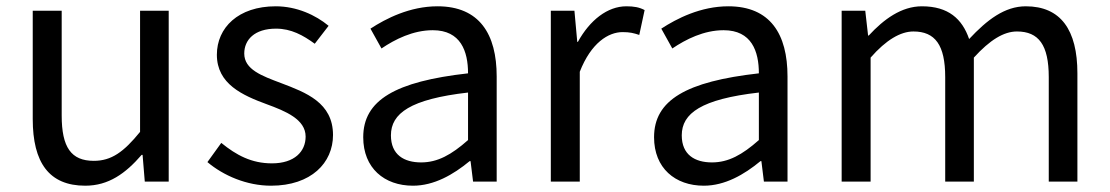

<svg xmlns="http://www.w3.org/2000/svg" viewBox="-20 -577 3528 610"><path d="M251 13C325 13 379 -26 430 -85H433L440 0H516V-543H425V-158C373 -94 334 -66 278 -66C206 -66 176 -109 176 -210V-543H84V-199C84 -60 136 13 251 13Z M841 13C969 13 1038 -60 1038 -148C1038 -251 952 -283 873 -313C812 -336 756 -356 756 -407C756 -450 788 -486 857 -486C905 -486 943 -465 980 -438L1024 -495C983 -529 923 -557 856 -557C737 -557 669 -489 669 -403C669 -310 751 -274 827 -246C887 -224 951 -198 951 -143C951 -96 916 -58 844 -58C779 -58 731 -84 683 -123L639 -62C690 -19 764 13 841 13Z M1292 13C1359 13 1420 -22 1472 -65H1475L1483 0H1558V-334C1558 -469 1503 -557 1370 -557C1282 -557 1206 -518 1157 -486L1192 -423C1235 -452 1292 -481 1355 -481C1444 -481 1467 -414 1467 -344C1236 -318 1134 -259 1134 -141C1134 -43 1201 13 1292 13ZM1318 -61C1264 -61 1222 -85 1222 -147C1222 -217 1284 -262 1467 -283V-132C1414 -85 1370 -61 1318 -61Z M1730 0H1822V-349C1858 -441 1913 -475 1958 -475C1981 -475 1993 -472 2011 -466L2028 -545C2011 -554 1994 -557 1970 -557C1910 -557 1854 -513 1816 -444H1814L1805 -543H1730Z M2216 13C2283 13 2344 -22 2396 -65H2399L2407 0H2482V-334C2482 -469 2427 -557 2294 -557C2206 -557 2130 -518 2081 -486L2116 -423C2159 -452 2216 -481 2279 -481C2368 -481 2391 -414 2391 -344C2160 -318 2058 -259 2058 -141C2058 -43 2125 13 2216 13ZM2242 -61C2188 -61 2146 -85 2146 -147C2146 -217 2208 -262 2391 -283V-132C2338 -85 2294 -61 2242 -61Z M2654 0H2746V-394C2795 -450 2841 -477 2882 -477C2951 -477 2983 -434 2983 -332V0H3074V-394C3125 -450 3169 -477 3211 -477C3280 -477 3312 -434 3312 -332V0H3403V-344C3403 -482 3350 -557 3239 -557C3172 -557 3116 -514 3059 -453C3037 -517 2993 -557 2909 -557C2844 -557 2788 -516 2740 -464H2738L2729 -543H2654Z"/></svg>

Font: GenYoGothic2 TW R
Style: Regular
Weight: 400
Version: Version 2.100;PS 2.1;hotconv 16.6.51;makeotf.lib2.5.65220 DE